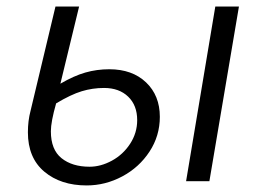

<svg xmlns="http://www.w3.org/2000/svg" viewBox="-20 -552 793 585"><path d="M65 -149Q65 -184 73 -214L149 -532H221L164 -297Q205 -321 240 -331Q275 -341 313 -341Q383 -341 425 -301Q467 -261 467 -196Q467 -138 435.5 -90Q404 -42 352.5 -14.5Q301 13 244 13Q165 13 115 -29Q65 -71 65 -149ZM398 -186Q398 -231 370.5 -257.5Q343 -284 297 -284Q262 -284 229 -274Q196 -264 151 -237Q135 -181 135 -152Q135 -96 167.5 -70Q200 -44 253 -44Q287 -44 321 -62.5Q355 -81 376.5 -114Q398 -147 398 -186ZM636 -532H708L618 0H547Z"/></svg>

Font: Nebula Sans Book
Style: Regular
Weight: 400
Italic angle: -9°
Designer: Paul D. Hunt for Adobe (as Source Sans)
Foundry: Nebula Entertainment & Broadcasting LLC
Version: Version 1.010